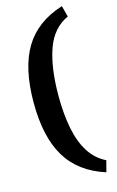

<svg xmlns="http://www.w3.org/2000/svg" viewBox="-142 -846 650 1066"><g transform="rotate(-15 183.0 -312.5)"><path d="M330 -790 347 -726Q258 -686 220.5 -580.5Q183 -475 183 -313Q183 -208 199.5 -125Q216 -42 252 14.5Q288 71 347 100L330 165Q180 117 110 1Q40 -115 40 -312Q40 -511 110 -627Q180 -743 330 -790Z"/></g></svg>

Font: Exo 2
Style: Bold
Weight: 700
Designer: Natanael Gama
Foundry: Natanael Gama
Version: Version 2.010